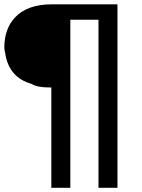

<svg xmlns="http://www.w3.org/2000/svg" viewBox="-21 -762 656 890"><path d="M523.5 108.5H435.5V-670.5H305V108.5H217V-356.5H211.5Q150 -356.5 125.5 -373Q19.5 -403 3 -516Q-1 -531 -1 -545Q0.5 -629.5 48 -680.5Q105 -742 219.5 -742H523.5Z"/></svg>

Font: Argentum Novus Medium
Style: Regular
Weight: 500
Designer: Julieta Ulanovsky (font) & Cristiano Sobral (main changes)
Foundry: Julieta Ulanovsky (font) & Cristiano Sobral (main changes)
Version: Version 3.00;November 27, 2020;FontCreator 13.0.0.2655 64-bi